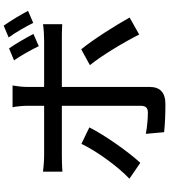

<svg xmlns="http://www.w3.org/2000/svg" viewBox="42 -909 916 1040"><g transform="rotate(-90 500.0 -389.0)"><path d="M961 -695C943 -731 907 -790 881 -827L817 -800C845 -762 875 -709 896 -667ZM836 -666C816 -705 783 -762 758 -798L693 -771C720 -733 750 -678 770 -637ZM241 -406C201 -323 118 -208 52 -146L138 -87C194 -147 286 -276 330 -363ZM801 -512C826 -512 860 -512 889 -510V-614C863 -610 826 -608 800 -608H549V-700C549 -723 554 -765 557 -779H439C443 -763 447 -724 447 -701V-608H179C148 -608 118 -611 90 -614V-509C117 -511 149 -512 180 -512H447V-83C446 -56 435 -46 409 -46C383 -46 338 -49 295 -57L304 42C349 47 408 49 456 49C521 49 549 18 549 -36V-512ZM667 -360C718 -298 792 -175 833 -93L925 -145C885 -217 806 -343 753 -407Z"/></g></svg>

Font: Noto Sans CJK JP Medium
Style: Regular
Weight: 500
Designer: Ryoko NISHIZUKA (kana & ideographs); Paul D. Hunt (Latin, Greek & Cyrillic); Wenlong ZHANG (bopomofo); Sandoll Communica
Foundry: Adobe Systems Incorporated
Version: Version 1.004;PS 1.004;hotconv 1.0.82;makeotf.lib2.5.63406